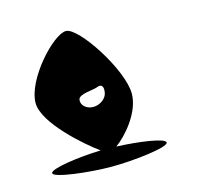

<svg xmlns="http://www.w3.org/2000/svg" viewBox="-77 -794 649 630"><g transform="rotate(-15 247.5 -478.5)"><path d="M34 -274C34 -258 154 -244 229 -244C304 -244 423 -258 423 -274C423 -289 335 -301 260 -304C295 -329 354 -395 354 -459C354 -540 241 -713 198 -713C155 -713 41 -590 41 -510C41 -442 161 -338 207 -305C132 -303 34 -289 34 -274ZM183 -484C186 -502 231 -502 248 -508C266 -516 273 -505 269 -484C266 -466 245 -449 221 -449C197 -449 180 -466 183 -484Z"/></g></svg>

Font: Ampere
Style: SCUltCnd
Weight: 400
Version: Version 1